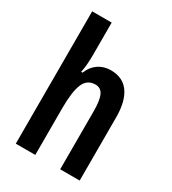

<svg xmlns="http://www.w3.org/2000/svg" viewBox="-185 -857 854 955"><g transform="rotate(30 242.0 -380.0)"><path d="M171 -574Q171 -547 169 -521.5Q167 -496 162 -472H170Q185 -511 216 -532Q247 -553 287 -553Q356 -553 391 -504Q426 -455 426 -362V0H314V-333Q314 -396 300.5 -424.5Q287 -453 256 -453Q209 -453 190 -408.5Q171 -364 171 -269V0H59V-760H171Z"/></g></svg>

Font: Noto Sans Ethiopic ExtraCondensed SemiBold
Style: Regular
Weight: 600
Width: 2
Designer: Monotype Design Team
Foundry: Monotype Imaging Inc.
Version: Version 2.102; ttfautohint (v1.8.4.7-5d5b)